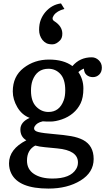

<svg xmlns="http://www.w3.org/2000/svg" viewBox="-20 -853 615 1122"><path d="M32.7 0ZM403.3 -466.8Q446.8 -518.1 516.1 -518.1Q539.6 -518.1 557.4 -500.7Q575.2 -483.4 575.2 -457.8Q575.2 -432.1 559.8 -417.2Q544.4 -402.3 522.9 -402.3Q501.5 -402.3 486.6 -414.6Q471.7 -426.8 470.2 -452.1Q452.6 -445.3 438 -431.6Q467.3 -389.2 467.3 -335.7Q467.3 -282.2 450.9 -248.8Q434.6 -215.3 406.5 -191.7Q378.4 -168 341.3 -155.3Q304.2 -142.6 274.7 -142.6Q245.1 -142.6 230 -144Q194.8 -136.2 182.6 -114.3Q179.2 -108.9 179.2 -102.1Q179.2 -87.4 205.6 -81.1Q231.9 -74.7 293.7 -69.6Q355.5 -64.5 395.8 -57.4Q436 -50.3 465.3 -35.2Q527.3 -2.4 527.3 76.2Q527.3 154.8 450.7 201.9Q374 249 263.2 249Q89.4 249 45.9 160.6Q32.7 133.8 32.7 101.6Q32.7 18.6 133.8 -33.2Q99.1 -53.7 99.1 -96.7Q99.1 -139.6 153.3 -164.1Q107.4 -181.6 81.1 -226.8Q54.7 -272 54.7 -318.8Q54.7 -406.7 117.9 -455.8Q181.2 -504.9 266.6 -504.9Q352.1 -504.9 403.3 -466.8ZM263.2 -198.7Q327.6 -198.7 352.5 -267.1Q361.3 -290.5 361.3 -325.2Q361.3 -389.6 333 -420.4Q304.7 -451.2 263.2 -451.2Q195.3 -451.2 169.9 -382.3Q161.1 -357.4 161.1 -323.2Q161.1 -260.7 191.7 -229.7Q222.2 -198.7 263.2 -198.7ZM186 -2.4Q137.7 23.4 137.7 85.4Q137.7 136.7 178.7 163.6Q219.7 190.4 286.6 190.4Q391.6 190.4 424.8 134.8Q435.5 117.7 435.5 96.2Q435.5 25.4 314.5 14.2Q276.4 10.3 243.2 7.3Q210 4.4 186 -2.4ZM356.4 -800.8Q312.5 -789.1 294.9 -764.2Q278.8 -741.2 296.9 -729.5Q344.2 -699.7 344.2 -656.3Q344.2 -630.9 331.1 -617.2Q308.6 -593.8 286.4 -593.8Q264.2 -593.8 251 -600.6Q237.8 -607.5 228 -619.7Q208.5 -645.1 208.5 -678.3Q208.5 -711.5 218 -736.4Q227.6 -761.3 244.6 -781.8Q282.7 -826.2 336.4 -833Z"/></svg>

Font: Arbutus Slab
Style: Regular
Weight: 400
Version: Version 1.002; ttfautohint (v0.92) -l 10 -r 16 -G 200 -x 7 -